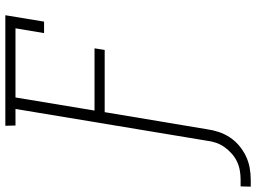

<svg xmlns="http://www.w3.org/2000/svg" viewBox="-219 -635 959 719"><g transform="rotate(-90 260.5 -275.5)"><path d="M-79 184 -78 146H-52Q-35 146 -18 143Q-1 140 15 132.5Q31 125 45 112.5Q59 100 69.5 85Q80 70 85.5 53.5Q91 37 93 20L212 -697H150L149 -735H563L539 -590H496L514 -697H255L206 -401H439L433 -363H200L136 20Q133 42 126 63.5Q119 85 106 105Q93 125 74.5 140.5Q56 156 35 166Q14 176 -8.5 180Q-31 184 -53 184Z"/></g></svg>

Font: Iosevka Etoile Extralight
Style: Italic
Weight: 200
Italic angle: -9°
Designer: Belleve Invis
Foundry: Belleve Invis
Version: Version 22.1.2; ttfautohint (v1.8.4)